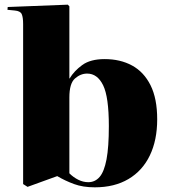

<svg xmlns="http://www.w3.org/2000/svg" viewBox="-20 -788 725 822"><path d="M98 12 79 0V-685Q79 -714 73 -727.5Q67 -741 43 -743L12 -746L13 -758L270 -768L277 -761V-452H278Q297 -484 332 -509.5Q367 -535 428 -535Q495 -535 545.5 -507.5Q596 -480 624.5 -423Q653 -366 653 -277Q653 -188 621.5 -122.5Q590 -57 530 -21.5Q470 14 386 14Q335 14 297 0Q259 -14 225 -34ZM358 -8Q387 -8 406.5 -30.5Q426 -53 436 -105.5Q446 -158 446 -248Q446 -373 421.5 -423Q397 -473 353 -473Q325 -473 301 -452Q277 -431 277 -371V-46Q294 -29 315 -18.5Q336 -8 358 -8Z"/></svg>

Font: Literata 72pt ExtraBold
Style: Regular
Weight: 800
Designer: Latin by Veronika Burian and Jose Scaglione. Greek by Irene Vlachou. Cyrillic by Vera Evstafieva.
Foundry: TypeTogether
Version: Version 3.002